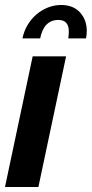

<svg xmlns="http://www.w3.org/2000/svg" viewBox="-24 -750 368 770"><path d="M66 -596Q72 -625 86.5 -649.5Q101 -674 122 -692Q143 -710 168.5 -720Q194 -730 221 -730Q270 -730 297 -700Q324 -670 324 -626Q324 -611 321 -596H250Q251 -604 251.5 -611Q252 -618 252 -624Q252 -670 210 -670Q152 -670 137 -596ZM107 -524H241L130 0H-4Z"/></svg>

Font: PTCRaleway
Style: Bold Italic
Weight: 700
Italic angle: -12°
Designer: Matt McInerney, Pablo Impallari, Rodrigo Fuenzalida
Foundry: Matt McInerney, Pablo Impallari, Rodrigo Fuenzalida
Version: Version 3.000g; ttfautohint (v1.5) -l 8 -r 28 -G 28 -x 14 -D